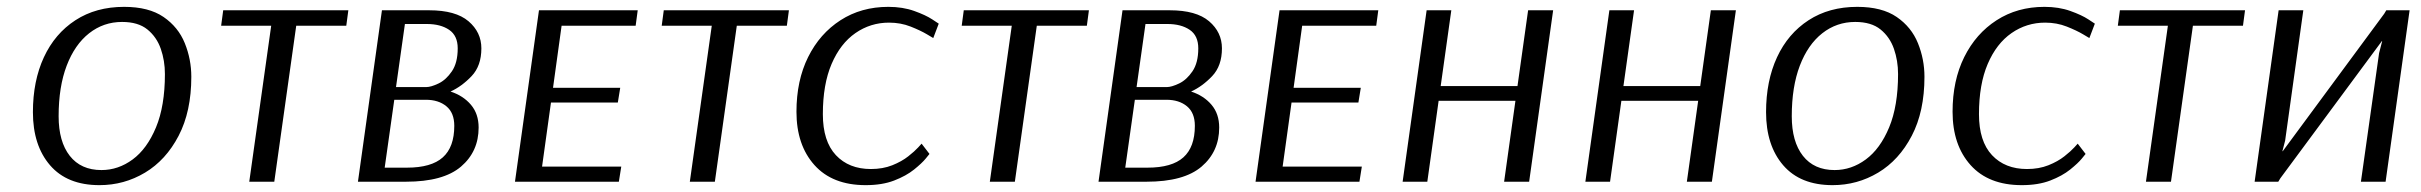

<svg xmlns="http://www.w3.org/2000/svg" viewBox="-20 -530 7060 560"><path d="M538 -306Q538 -205 501 -134Q464 -63 403 -26.5Q342 10 270 10Q176 10 126 -48Q76 -106 76 -203Q76 -294 108 -363Q140 -432 200 -471Q260 -510 342 -510Q414 -510 457 -480.5Q500 -451 519 -404Q538 -357 538 -306ZM461 -314Q461 -353 449 -387.5Q437 -422 410 -444Q383 -466 336 -466Q282 -466 240 -433Q198 -400 174.5 -338.5Q151 -277 151 -191Q151 -117 183.5 -75.5Q216 -34 276 -34Q325 -34 367 -65Q409 -96 435 -158.5Q461 -221 461 -314Z M990 -455H844L780 0H707L771 -455H625L631 -500H996Z M1094 -500H1232Q1309 -500 1346.5 -468Q1384 -436 1384 -389Q1384 -338 1355.5 -308Q1327 -278 1294 -263Q1331 -251 1353.5 -224.5Q1376 -198 1376 -158Q1376 -88 1324.5 -44Q1273 0 1164 0H1024ZM1223 -276Q1237 -276 1259 -286.5Q1281 -297 1298 -322Q1315 -347 1315 -389Q1315 -426 1290 -443Q1265 -460 1225 -460H1161L1135 -276ZM1130 -239 1102 -41H1167Q1238 -41 1271.5 -71Q1305 -101 1305 -163Q1305 -201 1282 -220Q1259 -239 1222 -239Z M1785 0H1482L1552 -500H1840L1834 -455H1618L1593 -274H1789L1782 -231H1587L1561 -44H1792Z M2275 -455H2129L2065 0H1992L2056 -455H1910L1916 -500H2281Z M2702 -419Q2702 -419 2683.5 -430Q2665 -441 2636 -452.5Q2607 -464 2573 -464Q2519 -464 2475 -433.5Q2431 -403 2405.5 -343.5Q2380 -284 2380 -197Q2380 -118 2418 -77.5Q2456 -37 2520 -37Q2555 -37 2582.5 -48Q2610 -59 2629 -74Q2648 -89 2658 -100Q2668 -111 2668 -111L2691 -81Q2691 -81 2680 -67.5Q2669 -54 2646 -35.5Q2623 -17 2588 -3.5Q2553 10 2505 10Q2408 10 2355.5 -48.5Q2303 -107 2303 -204Q2303 -295 2337 -363.5Q2371 -432 2431.5 -471Q2492 -510 2571 -510Q2613 -510 2646.5 -498Q2680 -486 2699 -473.5Q2718 -461 2718 -461Z M3150 -455H3004L2940 0H2867L2931 -455H2785L2791 -500H3156Z M3254 -500H3392Q3469 -500 3506.5 -468Q3544 -436 3544 -389Q3544 -338 3515.5 -308Q3487 -278 3454 -263Q3491 -251 3513.5 -224.5Q3536 -198 3536 -158Q3536 -88 3484.5 -44Q3433 0 3324 0H3184ZM3383 -276Q3397 -276 3419 -286.5Q3441 -297 3458 -322Q3475 -347 3475 -389Q3475 -426 3450 -443Q3425 -460 3385 -460H3321L3295 -276ZM3290 -239 3262 -41H3327Q3398 -41 3431.5 -71Q3465 -101 3465 -163Q3465 -201 3442 -220Q3419 -239 3382 -239Z M3945 0H3642L3712 -500H4000L3994 -455H3778L3753 -274H3949L3942 -231H3747L3721 -44H3952Z M4440 0H4367L4400 -236H4176L4143 0H4071L4141 -500H4213L4182 -279H4406L4437 -500H4510Z M4973 0H4900L4933 -236H4709L4676 0H4604L4674 -500H4746L4715 -279H4939L4970 -500H5043Z M5593 -306Q5593 -205 5556 -134Q5519 -63 5458 -26.5Q5397 10 5325 10Q5231 10 5181 -48Q5131 -106 5131 -203Q5131 -294 5163 -363Q5195 -432 5255 -471Q5315 -510 5397 -510Q5469 -510 5512 -480.5Q5555 -451 5574 -404Q5593 -357 5593 -306ZM5516 -314Q5516 -353 5504 -387.5Q5492 -422 5465 -444Q5438 -466 5391 -466Q5337 -466 5295 -433Q5253 -400 5229.5 -338.5Q5206 -277 5206 -191Q5206 -117 5238.5 -75.5Q5271 -34 5331 -34Q5380 -34 5422 -65Q5464 -96 5490 -158.5Q5516 -221 5516 -314Z M6074 -419Q6074 -419 6055.5 -430Q6037 -441 6008 -452.5Q5979 -464 5945 -464Q5891 -464 5847 -433.5Q5803 -403 5777.5 -343.5Q5752 -284 5752 -197Q5752 -118 5790 -77.5Q5828 -37 5892 -37Q5927 -37 5954.5 -48Q5982 -59 6001 -74Q6020 -89 6030 -100Q6040 -111 6040 -111L6063 -81Q6063 -81 6052 -67.5Q6041 -54 6018 -35.5Q5995 -17 5960 -3.5Q5925 10 5877 10Q5780 10 5727.5 -48.5Q5675 -107 5675 -204Q5675 -295 5709 -363.5Q5743 -432 5803.5 -471Q5864 -510 5943 -510Q5985 -510 6018.5 -498Q6052 -486 6071 -473.5Q6090 -461 6090 -461Z M6522 -455H6376L6312 0H6239L6303 -455H6157L6163 -500H6528Z M6938 0H6866L6919 -375L6928 -410H6927L6631 -10L6625 0H6556L6626 -500H6698L6645 -120L6637 -89H6638L6934 -490L6940 -500H7008Z"/></svg>

Font: Arsenal SC
Style: Italic
Weight: 400
Italic angle: -9.10001°
Designer: Andrij Shevchenko
Foundry: Stairsfor
Version: Version 2.001; ttfautohint (v1.8.4.7-5d5b)